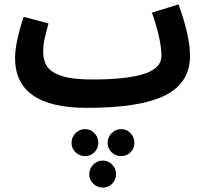

<svg xmlns="http://www.w3.org/2000/svg" viewBox="-20 -466 928 867"><path d="M838 -213Q838 -92 726 -35.5Q614 21 372 21Q48 21 48 -204Q48 -242 59.5 -293Q71 -344 87 -390L199 -360Q188 -320 181.5 -291Q175 -262 175 -233Q175 -193 192.5 -166Q210 -139 259 -123Q308 -107 397 -107Q553 -107 631 -132.5Q709 -158 709 -213Q709 -287 666 -409L786 -446Q808 -388 823 -325.5Q838 -263 838 -213ZM303 179Q303 154 321 135.5Q339 117 364 117Q389 117 406.5 135.5Q424 154 424 179Q424 204 406.5 221.5Q389 239 364 239Q339 239 321 221.5Q303 204 303 179ZM466 179Q466 154 484 135.5Q502 117 527 117Q552 117 569.5 135.5Q587 154 587 179Q587 204 569.5 221.5Q552 239 527 239Q502 239 484 221.5Q466 204 466 179ZM383 321Q383 296 401 277.5Q419 259 444 259Q469 259 486.5 277.5Q504 296 504 321Q504 346 486.5 363.5Q469 381 444 381Q419 381 401 363.5Q383 346 383 321Z"/></svg>

Font: Noto Sans Arabic Cond
Style: Bold
Weight: 700
Width: 3
Designer: Nadine Chahine
Foundry: Monotype Imaging Inc.
Version: Version 1.001